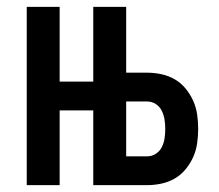

<svg xmlns="http://www.w3.org/2000/svg" viewBox="-20 -540 640 560"><path d="M58 0V-520H154V-302H252V-520H348V-328H409Q430 -328 451 -323.5Q472 -319 490 -308.5Q508 -298 521.5 -281.5Q535 -265 543.5 -246Q552 -227 555 -206Q558 -185 558 -164Q558 -143 555 -122Q552 -101 543.5 -82Q535 -63 521.5 -46.5Q508 -30 490 -19.5Q472 -9 451 -4.5Q430 0 409 0H252V-218H154V0ZM348 -84H409Q423 -84 434.5 -91.5Q446 -99 452 -111Q458 -123 460 -136.5Q462 -150 462 -164Q462 -177 460 -190.5Q458 -204 452 -216.5Q446 -229 434.5 -236.5Q423 -244 409 -244H348Z"/></svg>

Font: Iosevka Custom Medium Extended
Style: Regular
Weight: 500
Width: 7
Monospace: yes
Designer: Belleve Invis
Foundry: Belleve Invis
Version: Version 11.2.4; ttfautohint (v1.8.4)